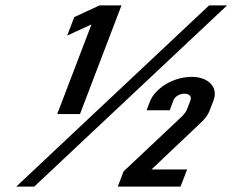

<svg xmlns="http://www.w3.org/2000/svg" viewBox="-20 -687 896 707"><path d="M190.7 -267H274.5L427.3 -667H346.1L253.4 -624L227.4 -556L316.8 -597ZM39.9 0H106.2L816.1 -667H749.8ZM644.9 0 669 -63H537.7L714.1 -230C731.4 -245.8 744.2 -259.9 751.9 -280L766.1 -317C785.5 -367.8 744.3 -404 686.8 -404C614 -404 549.7 -359.1 532 -313L519.8 -281H604.8L619.3 -319C623.8 -330.8 641 -342 659.4 -342C676.8 -342 686.9 -332.3 681.1 -317L669.6 -287C666.3 -278.3 660.4 -269.3 651.8 -260L435.1 -56L413.7 0Z"/></svg>

Font: Din Kursivschrift
Style: Breit
Weight: 400
Version: Version 1.089